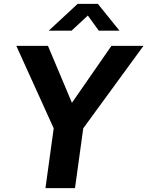

<svg xmlns="http://www.w3.org/2000/svg" viewBox="-20 -981 768 1001"><path d="M561 -742 355 -445 230 -742H65L260 -312L217 0H371L414 -312L728 -742ZM603 -821 490 -961H385L234 -821H353L438 -900L495 -821Z"/></svg>

Font: Cheyenne Sans
Style: Bold Italic
Weight: 700
Italic angle: -8.13011°
Designer: The Public Sans project authors (U.S. Web Design System), Libre Franklin designed by Pablo Impallari and Rodrigo Fuenzal
Foundry: The Cheyenne Sans Project Authors
Version: Version 2.007